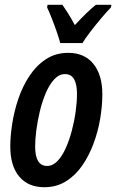

<svg xmlns="http://www.w3.org/2000/svg" viewBox="-20 -773 486 803"><path d="M165 10Q98 10 60.5 -34.5Q23 -79 23 -161Q23 -203 31 -255Q39 -307 56.5 -359Q74 -411 102.5 -454.5Q131 -498 171.5 -525Q212 -552 266 -552Q333 -552 370.5 -506Q408 -460 408 -379Q408 -330 399 -276.5Q390 -223 371 -172Q352 -121 323.5 -80Q295 -39 255.5 -14.5Q216 10 165 10ZM177 -79Q201 -79 220.5 -99.5Q240 -120 255 -153.5Q270 -187 280.5 -227Q291 -267 296.5 -307Q302 -347 302 -380Q302 -420 290 -441.5Q278 -463 252 -463Q227 -463 207 -441.5Q187 -420 172 -385Q157 -350 147 -309Q137 -268 132 -229Q127 -190 127 -160Q127 -79 177 -79ZM232 -593Q227 -612 217.5 -639.5Q208 -667 197 -695Q186 -723 177 -742L179 -753H241Q251 -739 264.5 -717.5Q278 -696 293 -668Q318 -695 340 -716.5Q362 -738 381 -753H446L444 -742Q428 -726 404.5 -698Q381 -670 358.5 -641Q336 -612 325 -593Z"/></svg>

Font: Noto Sans ExtraCondensed SemiBold
Style: Italic
Weight: 600
Width: 2
Italic angle: -12°
Designer: Monotype Design Team
Foundry: Monotype Imaging Inc.
Version: Version 2.013; ttfautohint (v1.8.4.7-5d5b)